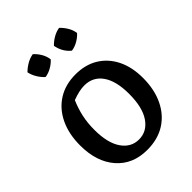

<svg xmlns="http://www.w3.org/2000/svg" viewBox="-207 -814 928 928"><g transform="rotate(-45 257.0 -349.5)"><path d="M249 10Q150 10 92 -56.5Q34 -123 34 -235Q34 -313 62 -371.5Q90 -430 141 -462Q192 -494 261 -494Q328 -494 377 -464Q426 -434 453 -379.5Q480 -325 480 -251Q480 -172 451.5 -113Q423 -54 371.5 -22Q320 10 249 10ZM256 -54Q311 -54 344.5 -103Q378 -152 378 -244Q378 -332 345 -379Q312 -426 253 -426Q219 -426 171 -408Q154 -369 145 -328Q136 -287 136 -240Q136 -150 169 -102Q202 -54 256 -54ZM184 -709Q201 -694 213 -673.5Q225 -653 228 -630Q214 -614 193 -602Q172 -590 150 -587Q134 -601 121.5 -621.5Q109 -642 104 -665Q120 -681 140.5 -693Q161 -705 184 -709ZM364 -709Q380 -694 392.5 -673.5Q405 -653 408 -630Q394 -614 373 -602Q352 -590 330 -587Q294 -616 285 -665Q300 -681 320.5 -693Q341 -705 364 -709Z"/></g></svg>

Font: Piazzolla Medium
Style: Regular
Weight: 500
Designer: Juan Pablo del Peral
Foundry: Huerta Tipografica
Version: Version 1.330